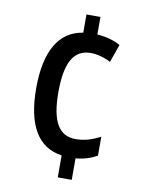

<svg xmlns="http://www.w3.org/2000/svg" viewBox="-83 -783 645 852"><g transform="rotate(10 239.0 -357.0)"><path d="M300 -645V-724H237V-642C131 -626 74 -533 74 -363C74 -197 129 -104 237 -89V10H300V-87C337 -90 368 -100 396 -116V-201C359 -182 325 -171 285 -171C210 -171 174 -231 174 -363C174 -496 209 -559 286 -559C313 -559 345 -551 376 -535L405 -616C378 -631 342 -642 300 -645Z"/></g></svg>

Font: Noto Sans Sinhala UI Condensed Medium
Style: Regular
Weight: 500
Width: 3
Designer: Jelle Bosma - Monotype Design Team
Foundry: Monotype Imaging Inc.
Version: Version 2.006